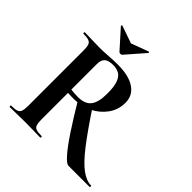

<svg xmlns="http://www.w3.org/2000/svg" viewBox="-211 -972 1132 1132"><g transform="rotate(45 355.0 -405.5)"><path d="M530 0Q515 0 481.5 -37.5Q448 -75 401 -146Q354 -217 295 -316L387 -344Q467 -223 523.5 -150Q580 -77 624 -44.5Q668 -12 708 -12Q710 -12 710 -6Q710 0 708 0Q638 0 594 0Q550 0 530 0ZM315 -628Q407 -628 456.5 -594.5Q506 -561 506 -501Q506 -442 473 -396.5Q440 -351 388.5 -326Q337 -301 280 -301Q266 -301 251.5 -301Q237 -301 225 -302V-81Q225 -52 230 -37Q235 -22 250 -17Q265 -12 296 -12Q298 -12 298 -6Q298 0 296 0Q270 0 238 -1Q206 -2 168 -2Q132 -2 99.5 -1Q67 0 41 0Q38 0 38 -6Q38 -12 41 -12Q72 -12 87 -17Q102 -22 107.5 -37Q113 -52 113 -81V-544Q113 -573 108 -587.5Q103 -602 88 -607.5Q73 -613 42 -613Q40 -613 40 -619Q40 -625 42 -625Q68 -625 100 -623.5Q132 -622 168 -622Q201 -622 240.5 -625Q280 -628 315 -628ZM392 -463Q392 -522 380 -553Q368 -584 347 -595.5Q326 -607 299 -607Q259 -607 242 -592Q225 -577 225 -542V-330Q239 -328 255 -327Q271 -326 283 -326Q342 -326 367 -358.5Q392 -391 392 -463ZM269 -687 166 -802Q165 -805 168 -808Q171 -811 172 -809L281 -771L389 -811Q391 -812 393.5 -809Q396 -806 394 -804L292 -687Q288 -683 281 -683Q274 -683 269 -687Z"/></g></svg>

Font: Cormorant Garamond Light
Style: Bold
Weight: 700
Version: Version 4.001